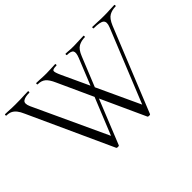

<svg xmlns="http://www.w3.org/2000/svg" viewBox="-117 -896 1170 1170"><g transform="rotate(-45 468.5 -311.0)"><path d="M485 -325 354 -1Q353 3 343.5 3Q334 3 332 -1L85 -542Q74 -568 61.5 -583.5Q49 -599 34 -606Q19 -613 -2 -613Q-5 -613 -5 -619Q-5 -625 -2 -625Q12 -625 26.5 -624Q41 -623 55.5 -622.5Q70 -622 83 -622Q107 -622 127 -622.5Q147 -623 163.5 -624Q180 -625 195 -625Q198 -625 198 -619Q198 -613 195 -613Q157 -613 140.5 -600.5Q124 -588 140 -552L370 -56L336 -13L471 -345ZM939 -625Q942 -625 942 -619Q942 -613 939 -613Q908 -613 884.5 -600Q861 -587 843 -544L623 -1Q622 3 612.5 3Q603 3 601 -1L354 -542Q337 -581 318 -597Q299 -613 267 -613Q264 -613 264 -619Q264 -625 267 -625Q281 -625 295.5 -624Q310 -623 324.5 -622.5Q339 -622 352 -622Q378 -622 396 -623.5Q414 -625 429 -625Q432 -625 432 -619Q432 -613 429 -613Q397 -613 393.5 -603Q390 -593 409 -552L639 -56L605 -13L823 -550Q837 -585 821.5 -599Q806 -613 750 -613Q747 -613 747 -619Q747 -625 750 -625Q773 -625 794.5 -623.5Q816 -622 850 -622Q879 -622 896.5 -623.5Q914 -625 939 -625ZM475 -345 558 -550Q572 -585 563.5 -599Q555 -613 519 -613Q517 -613 517 -619Q517 -625 519 -625Q530 -625 539.5 -624Q549 -623 560 -622.5Q571 -622 585 -622Q613 -622 631 -623.5Q649 -625 674 -625Q676 -625 676 -619Q676 -613 674 -613Q643 -613 619 -600Q595 -587 578 -544L489 -325Z"/></g></svg>

Font: Cormorant Garamond Light
Style: Regular
Weight: 300
Designer: Christian Thalmann (Catharsis Fonts)
Foundry: Catharsis Fonts
Version: Version 4.001